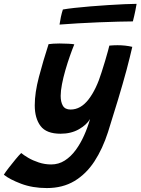

<svg xmlns="http://www.w3.org/2000/svg" viewBox="-143 -716 732 1000"><path d="M101 263.5Q26.5 263.5 -33.5 240.8Q-93.5 218 -123 194Q-114.5 180 -97 157.5Q-79.5 135 -61.5 113.2Q-43.5 91.5 -32.5 81Q-19.5 92 4.2 106Q28 120 59 130.2Q90 140.5 123.5 140.5Q162.5 140.5 194.5 120Q226.5 99.5 251.5 65.2Q276.5 31 295.2 -11Q314 -53 326 -96Q308 -65.5 267.5 -42.5Q227 -19.5 172.5 -19.5Q98.5 -19.5 68.2 -59.8Q38 -100 38 -167.5Q38 -233 59.8 -315.5Q81.5 -398 110 -486Q118.5 -487.5 134.2 -488.5Q150 -489.5 167.5 -489.5Q191.5 -489.5 214 -488.2Q236.5 -487 244 -485Q233 -458.5 220.8 -423.5Q208.5 -388.5 197.5 -350.5Q186.5 -312.5 179.8 -277.5Q173 -242.5 173 -216.5Q173 -185 184.5 -165.2Q196 -145.5 224.5 -145.5Q277.5 -145.5 318.2 -198.2Q359 -251 386.5 -341Q395.5 -368 404.2 -397.8Q413 -427.5 419.2 -450.2Q425.5 -473 426.5 -478.5Q449.5 -480.5 469 -480.5Q510 -480.5 546 -472Q534.5 -421.5 516.5 -353Q497.5 -282.5 471.8 -197.2Q446 -112 419.5 -28Q391.5 59 348.8 124.5Q306 190 244.8 226.8Q183.5 263.5 101 263.5ZM549 -604.5Q519.5 -604.5 472.5 -603.2Q425.5 -602 371 -599.8Q316.5 -597.5 263.2 -594.5Q210 -591.5 167 -588Q170 -608 174.2 -628Q178.5 -648 184.5 -666.5Q206.5 -670.5 244.5 -674.8Q282.5 -679 328.2 -682.8Q374 -686.5 420 -689.5Q466 -692.5 505.2 -694.2Q544.5 -696 568.5 -696Q567 -686 561.8 -659.8Q556.5 -633.5 549 -604.5Z"/></svg>

Font: Grandstander SemiBold
Style: Italic
Weight: 600
Italic angle: -15°
Designer: Tyler Finck
Foundry: Etcetera Type Co
Version: Version 1.200; ttfautohint (v1.8.3)